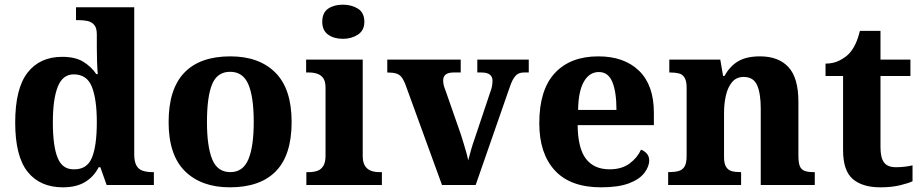

<svg xmlns="http://www.w3.org/2000/svg" viewBox="-20 -791 3942 821"><path d="M249 10Q151 10 98 -56.5Q45 -123 45 -267Q45 -412 97.5 -480Q150 -548 246 -548Q302 -548 336 -527Q370 -506 392 -474H398Q396 -497 395 -528.5Q394 -560 394 -587V-644Q394 -672 382.5 -685Q371 -698 353 -701.5Q335 -705 314 -705H305V-760H554V-131Q554 -101 563 -84Q572 -67 590 -61Q608 -55 631 -55H638V0H436L409 -76H402Q381 -35 343.5 -12.5Q306 10 249 10ZM296 -67Q352 -66 373 -116.5Q394 -167 394 -269Q394 -366 373 -419.5Q352 -473 295 -473Q248 -473 227 -420Q206 -367 206 -268Q206 -166 226.5 -116Q247 -66 296 -67Z M962.9 10Q841 10 771 -59Q701 -128 701 -269Q701 -410 768 -480Q835 -550 965 -550Q1088 -550 1157.5 -480.5Q1227 -411 1227 -269.5Q1227 -128 1159.8 -59Q1092.5 10 962.9 10ZM965 -55Q1019 -55 1042 -109.5Q1065 -164 1065 -269Q1065 -376.5 1042 -430.3Q1019 -484 964 -484Q909 -484 887 -430.8Q865 -377.5 865 -269Q865 -165 887.3 -110Q909.6 -55 965 -55Z M1290 0V-55H1302Q1321 -55 1337 -60.5Q1353 -66 1362.5 -81.5Q1372 -97 1372 -125V-415Q1372 -442.6 1362.5 -456.3Q1353 -470 1337 -475.5Q1321 -481 1302 -481H1289V-536H1531V-124.3Q1531 -97 1540.5 -82Q1550 -67 1566 -61Q1582 -55 1601 -55H1613V0ZM1446.4 -625Q1408 -625 1383 -643Q1358 -661 1358 -697.5Q1358 -736.9 1383.2 -754Q1408.3 -771 1446 -771Q1483 -771 1510.5 -754Q1538 -736.9 1538 -697.5Q1538 -661 1510.5 -643Q1483 -625 1446.4 -625Z M1712 -434Q1704 -453 1695.5 -463Q1687 -473 1673 -477Q1659 -481 1636 -481V-536H1950V-481H1919Q1897 -481 1886 -472.5Q1875 -464 1875 -447Q1875 -437 1877.5 -426.5Q1880 -416 1884 -407L1950 -218Q1957 -197 1962.5 -178Q1968 -159 1973.5 -140.5Q1979 -122 1982 -105Q1987 -125 1994.5 -151Q2002 -177 2009 -196L2077 -399Q2082 -412 2084 -423.5Q2086 -435 2086 -447Q2086 -462 2075 -471.5Q2064 -481 2039 -481H2021V-536H2241V-481H2221Q2206 -481 2195.5 -475.5Q2185 -470 2175.5 -454.5Q2166 -439 2156 -408L2014 0H1870Z M2550 10Q2419 10 2352.5 -62.2Q2286 -134.5 2286 -264Q2286 -407 2352.5 -478.5Q2419 -550 2538.3 -550Q2649 -550 2712.5 -488.5Q2776 -427 2776 -309V-256H2450Q2451 -157 2485.5 -112Q2520 -67 2586.7 -67Q2638 -67 2671.5 -91.4Q2705 -115.8 2721 -151Q2735 -146 2745.5 -134.5Q2756 -122.9 2756 -105Q2756 -79 2735.2 -51.5Q2714.3 -24 2669.1 -7Q2624 10 2550 10ZM2616 -321Q2616 -397.5 2598.5 -440.2Q2581 -483 2541 -483Q2500 -483 2476.5 -441.5Q2453 -400 2452 -321Z M2837 0V-55H2841Q2864 -55 2881 -59.5Q2898 -64 2907 -78.5Q2916 -93 2916 -123V-417Q2916 -444 2907.5 -458.5Q2899 -473 2883.5 -477Q2868 -481 2846 -481H2842V-536H3060L3072 -466H3078Q3100 -507 3135.5 -528.5Q3171 -550 3230 -550Q3309 -550 3351.5 -504Q3394 -458 3394 -356V-126Q3394 -94 3400.5 -79.5Q3407 -65 3421.5 -60Q3436 -55 3458 -55H3464V0H3233V-327Q3233 -391 3217.5 -426.5Q3202 -462 3160 -462Q3129 -462 3110.5 -440Q3092 -418 3084 -383Q3076 -348 3076 -308V-119Q3076 -92 3084.5 -78Q3093 -64 3108 -59.5Q3123 -55 3145 -55H3149V0Z M3744 10Q3668 10 3626.5 -25.5Q3585 -61 3585 -149V-466H3510V-519Q3544 -519 3570 -532.5Q3596 -546 3611 -562Q3626 -578 3637.5 -602Q3649 -626 3657 -659H3745V-536H3873V-466H3745V-161Q3745 -117 3760 -96.5Q3775 -76 3811 -76Q3829 -76 3847.5 -78Q3866 -80 3882 -84V-16Q3866 -8 3829.5 1Q3793 10 3744 10Z"/></svg>

Font: Noto Serif Hentaigana EL
Style: Regular
Weight: 400
Designer: Kazuhiro Yamada
Foundry: nipponia
Version: Version 1.000